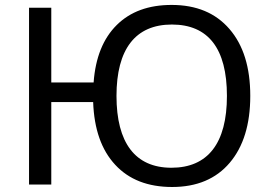

<svg xmlns="http://www.w3.org/2000/svg" viewBox="-20 -745 1092 775"><path d="M990.2 -357.9C990.2 -473.1 962.4 -563 906.2 -627.9C850.1 -692.9 772.5 -725.1 672.9 -725.1C579.6 -725.1 505.9 -698.2 451.2 -644C396.5 -589.8 365.2 -512.7 357.9 -412.1H187V-713.9H97.2V0H187V-333H356C359.9 -223.6 389.6 -139.2 445.3 -79.6C500.5 -20 577.1 9.8 674.8 9.8C774.4 9.8 852.1 -22.9 907.2 -87.9C962.4 -152.8 990.2 -242.7 990.2 -357.9ZM450.2 -357.9C450.2 -545.9 525.9 -646 673.8 -646C820.8 -646 896 -548.8 896 -357.9C896 -166.5 818.8 -67.9 671.9 -67.9C525.4 -67.9 450.2 -168.9 450.2 -357.9Z"/></svg>

Font: Noto Reveo Sans
Style: Regular
Weight: 400
Designer: Monotype Design team
Foundry: Monotype Imaging Inc.
Version: Version 1.04